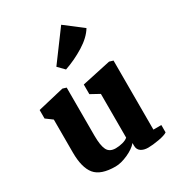

<svg xmlns="http://www.w3.org/2000/svg" viewBox="-213 -1032 1077 1175"><g transform="rotate(-30 325.0 -445.0)"><path d="M401 -904 525 -809Q495 -759 429 -718Q363 -677 290 -652L247 -696ZM26 -458V-518L212 -562L238 -554V-214Q238 -146 253.5 -114Q269 -82 313 -82Q337 -82 362 -88.5Q387 -95 400 -107V-416L338 -450V-518L542 -562L569 -554V-66H625V-14Q608 -2 563 6Q518 14 487 14Q456 14 436.5 0.5Q417 -13 417 -40V-59Q393 -30 344 -8Q295 14 256 14Q153 14 112.5 -35Q72 -84 72 -191V-424Z"/></g></svg>

Font: Martel Heavy
Style: Regular
Weight: 900
Designer: Dan Reynolds
Foundry: Dan Reynolds
Version: Version 1.001; ttfautohint (v1.1) -l 5 -r 5 -G 72 -x 0 -D la